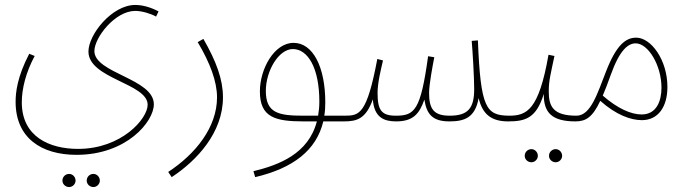

<svg xmlns="http://www.w3.org/2000/svg" viewBox="-20 -485 2791 775"><path d="M43 -74C43 72 147 140 289 140C491 140 601 6 601 -64C601 -168 361 -189 361 -279C361 -333 444 -441 526 -441C554 -441 591 -429 610 -418L620 -439C601 -449 565 -465 526 -465C432 -465 337 -346 337 -277C337 -167 576 -149 576 -62C576 -6 471 116 295 116C180 116 68 67 68 -72C68 -128 85 -194 120 -259L98 -268C49 -174 43 -111 43 -74ZM357 270C371 270 383 258 383 244C383 229 371 217 357 217C342 217 330 229 330 244C330 258 342 270 357 270ZM259 270C273 270 285 258 285 244C285 229 273 217 259 217C244 217 232 229 232 244C232 258 244 270 259 270Z M673 230C775 163 880 50 880 -92C880 -165 853 -237 801 -328L778 -315C828 -231 856 -156 856 -92C856 29 769 137 659 209Z M1010 230C1163 194 1257 122 1285 5H1368C1379 5 1386 1 1386 -7C1386 -15 1380 -18 1371 -18H1289C1292 -35 1293 -53 1293 -72C1293 -215 1243 -312 1165 -312C1087 -312 1029 -207 1029 -116C1029 -11 1091 5 1206 5H1259C1225 136 1106 181 1003 206ZM1206 -18C1105 -18 1053 -28 1053 -118C1053 -199 1105 -287 1162 -287C1222 -287 1269 -212 1269 -75C1269 -54 1267 -35 1264 -18Z M1368 5C1422 5 1457 -6 1485 -84C1490 -10 1531 5 1579 5C1648 5 1673 -26 1693 -83C1702 -23 1727 5 1794 5C1855 5 1898 -10 1912 -89C1927 -26 1961 5 2031 5C2044 5 2049 0 2049 -7C2049 -12 2047 -18 2035 -18C1942 -19 1920 -48 1909 -322L1884 -320C1888 -275 1894 -172 1894 -125C1894 -48 1869 -18 1795 -18C1730 -18 1712 -46 1712 -110C1712 -144 1726 -218 1733 -254L1708 -258C1678 -40 1654 -18 1578 -18C1520 -18 1504 -40 1504 -110C1504 -151 1518 -207 1526 -241L1503 -247C1461 -24 1431 -18 1372 -18Z M2031 5C2101 5 2145 -8 2175 -106C2174 -31 2207 5 2303 5C2316 5 2321 0 2321 -7C2321 -12 2319 -18 2307 -18C2212 -18 2195 -56 2195 -116C2195 -160 2203 -187 2218 -259L2194 -264C2155 -40 2106 -18 2035 -18ZM2223 170C2237 170 2249 158 2249 144C2249 129 2237 117 2223 117C2208 117 2196 129 2196 144C2196 158 2208 170 2223 170ZM2125 170C2139 170 2151 158 2151 144C2151 129 2139 117 2125 117C2110 117 2098 129 2098 144C2098 158 2110 170 2125 170Z M2303 5C2345 5 2372 -12 2403 -78C2467 -21 2526 0 2571 0C2636 0 2674 -53 2674 -134C2674 -243 2608 -333 2548 -333C2505 -333 2467 -302 2426 -196C2392 -110 2365 -18 2307 -18ZM2445 -182C2481 -283 2515 -310 2546 -310C2596 -310 2650 -222 2650 -131C2650 -77 2630 -23 2570 -23C2527 -23 2473 -47 2413 -99C2423 -122 2433 -149 2445 -182Z"/></svg>

Font: Noto Sans Arabic UI Cn Th
Style: Regular
Weight: 100
Width: 3
Designer: Monotype Design Team, Nadine Chahine and Nizar Qandah
Foundry: Monotype Imaging Inc.
Version: Version 2.010